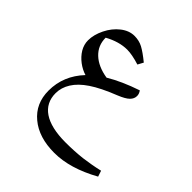

<svg xmlns="http://www.w3.org/2000/svg" viewBox="-201 -605 1032 1032"><g transform="rotate(45 314.5 -89.0)"><path d="M372.1 285.6C451.7 285.6 537.1 260.3 629.4 209L618.2 175.3C578.6 184.6 539.6 191.4 501.5 196.3C462.9 200.7 420.9 203.1 375 203.1C227.1 203.1 150.4 149.4 150.4 53.7C150.4 24.9 158.7 -2.4 175.3 -28.8C191.4 -54.7 216.8 -79.6 251 -102.5C285.2 -125.5 333 -149.4 394 -173.3C423.3 -185.1 443.4 -196.8 454.6 -208C465.8 -219.2 471.2 -231.9 471.2 -245.6C471.2 -256.8 467.3 -267.1 460 -277.3C392.1 -254.4 334 -228.5 285.2 -199.2C236.3 -207 198.2 -224.1 170.9 -250C143.6 -275.9 129.9 -308.1 129.9 -347.7C174.3 -372.1 216.8 -384.3 257.8 -384.3C281.7 -384.3 313.5 -378.4 352.5 -366.2L369.6 -397.9C340.3 -421.9 315.9 -439 296.9 -449.2C277.8 -459.5 256.3 -464.4 232.9 -464.4C206.1 -464.4 180.2 -454.6 155.8 -435.5C130.9 -416 110.8 -390.6 95.7 -359.9C80.6 -329.1 72.8 -299.3 72.8 -270.5C72.8 -249.5 78.6 -229 89.8 -210C112.8 -171.4 154.3 -141.1 195.3 -128.9C141.1 -71.3 113.8 -4.9 113.8 70.3C113.8 135.7 137.2 188 184.6 227.1C231.4 266.1 293.9 285.6 372.1 285.6Z"/></g></svg>

Font: Noto Naskh Arabic
Style: Regular
Weight: 400
Designer: Monotype Design Team
Foundry: Monotype Imaging Inc.
Version: Version 1.07